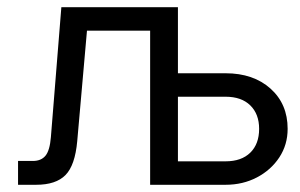

<svg xmlns="http://www.w3.org/2000/svg" viewBox="-20 -512 832 532"><path d="M30 0V-66H71Q94 -66 106 -80.5Q118 -95 121 -132L150 -492H473V-309H605Q682 -309 729.5 -266.5Q777 -224 777 -155Q777 -111 754 -76Q731 -41 692 -20.5Q653 0 605 0H396V-427H221L194 -121Q188 -54 161.5 -27Q135 0 80 0ZM605 -244H473V-65H605Q649 -65 673.5 -89Q698 -113 698 -155Q698 -196 673.5 -220Q649 -244 605 -244Z"/></svg>

Font: Wix Madefor Text
Style: Regular
Weight: 400
Designer: Dalton Maag Ltd
Foundry: Dalton Maag Ltd
Version: Version 3.100